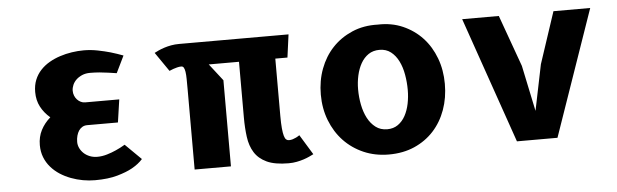

<svg xmlns="http://www.w3.org/2000/svg" viewBox="-41 -693 2683 835"><g transform="rotate(-5 1300.0 -275.5)"><path d="M479.5 -332.5 465 -233H330.5Q319 -233 309.8 -227.8Q300.5 -222.5 294.2 -213.2Q288 -204 284.5 -191.2Q281 -178.5 281 -164Q281 -150 287.2 -137Q293.5 -124 304.2 -114Q315 -104 330 -98Q345 -92 363 -92Q384 -92 405.8 -98.5Q427.5 -105 445 -113Q465.5 -122 485.5 -134L555 -65.5Q537 -45 507.5 -28.5Q482.5 -14.5 442.2 -3Q402 8.5 344 8.5Q318.5 8.5 291.8 3.8Q265 -1 239.8 -10.5Q214.5 -20 192.5 -34.2Q170.5 -48.5 153.8 -67.8Q137 -87 127.5 -111.2Q118 -135.5 118 -164.5Q118 -200.5 133 -229.5Q148 -258.5 174 -281Q147.5 -303.5 132.8 -331.8Q118 -360 118 -396Q118 -425.5 127.5 -449Q137 -472.5 153.8 -490.5Q170.5 -508.5 192.5 -521.2Q214.5 -534 239.8 -542.2Q265 -550.5 291.8 -554.5Q318.5 -558.5 344 -558.5Q374.5 -558.5 404.8 -552.5Q435 -546.5 459.5 -539.5Q488 -531 514.5 -521L478.5 -447Q460.5 -450 441 -452.5Q424.5 -455 404 -456.8Q383.5 -458.5 363 -458.5Q343.5 -458.5 328.2 -452Q313 -445.5 302.5 -435.5Q292 -425.5 286.5 -412.8Q281 -400 281 -387.5Q281 -376 285 -366Q289 -356 296 -348.5Q303 -341 311.8 -336.8Q320.5 -332.5 330.5 -332.5Z M1171 -450V-200Q1171 -167 1173 -145.8Q1175 -124.5 1178.5 -112.5Q1182 -100.5 1187.2 -96Q1192.5 -91.5 1199.5 -91.5Q1208 -91.5 1216 -94Q1224 -96.5 1231 -100Q1239 -104 1246 -109L1299.5 -21.5Q1291.5 -17.5 1280.2 -12.2Q1269 -7 1255.2 -2.5Q1241.5 2 1225 5.2Q1208.5 8.5 1189.5 8.5Q1129.5 8.5 1094.2 -8Q1059 -24.5 1041 -53.5Q1023 -82.5 1017.8 -121.8Q1012.5 -161 1012.5 -206.5V-450H880.5L938 -376V0H779.5V-349Q779.5 -376 779.2 -395.2Q779 -414.5 777 -427Q775 -439.5 771.2 -445.5Q767.5 -451.5 760.5 -451.5Q751.5 -451.5 742.2 -449Q733 -446.5 725.5 -444Q716.5 -441 708 -437L650.5 -520.5Q658.5 -525 669.8 -530Q681 -535 694.8 -539.5Q708.5 -544 725 -547Q741.5 -550 760 -550H1237.5L1224 -450Z M1627.5 8.5Q1567.5 8.5 1517.5 -13.2Q1467.5 -35 1431.2 -73.2Q1395 -111.5 1374.8 -163.5Q1354.5 -215.5 1354.5 -276.5Q1354.5 -337 1374 -389Q1393.5 -441 1429.2 -479Q1465 -517 1515.5 -538.8Q1566 -560.5 1627.5 -558.5Q1687.5 -560.5 1737 -538.8Q1786.5 -517 1821.8 -479Q1857 -441 1876.5 -389Q1896 -337 1896 -276.5Q1896 -215.5 1877.2 -163.5Q1858.5 -111.5 1823.5 -73.2Q1788.5 -35 1739 -13.2Q1689.5 8.5 1627.5 8.5ZM1733 -264Q1733 -298 1727.2 -331Q1721.5 -364 1708.5 -390.2Q1695.5 -416.5 1675 -432.5Q1654.5 -448.5 1625.5 -448.5Q1597.5 -448.5 1577.2 -434.8Q1557 -421 1544 -398Q1531 -375 1524.5 -345.8Q1518 -316.5 1518 -285.5Q1518 -251 1524.5 -218Q1531 -185 1544.5 -159.2Q1558 -133.5 1579 -117.5Q1600 -101.5 1629.5 -101.5Q1656.5 -101.5 1676.2 -115.2Q1696 -129 1708.5 -152Q1721 -175 1727 -204Q1733 -233 1733 -264Z M2236.5 -325 2278.5 -125 2319.5 -325 2394 -550H2554.5L2363.5 0H2186.5L1995.5 -550H2155.5Z"/></g></svg>

Font: B612 Mono
Style: Bold
Weight: 700
Version: Version 1.005